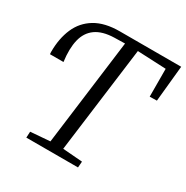

<svg xmlns="http://www.w3.org/2000/svg" viewBox="-169 -886 998 1028"><g transform="rotate(30 330.0 -371.5)"><path d="M131 0 133 -37.5 253 -47 337 -700.5 271.5 -699Q199.5 -697 158.2 -667.5Q117 -638 103.8 -583.2Q90.5 -528.5 101 -450H17.5Q17 -454 16.8 -457.8Q16.5 -461.5 16.5 -465Q16.5 -547 43.8 -609.8Q71 -672.5 129.5 -707.8Q188 -743 280.5 -743H659.5L637.5 -521L593.5 -520L593 -692L416.5 -700L332 -47L453.5 -37.5L450.5 0Z"/></g></svg>

Font: Merriweather 20pt Light
Style: Italic
Weight: 300
Italic angle: -7.8°
Version: Version 2.101